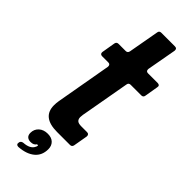

<svg xmlns="http://www.w3.org/2000/svg" viewBox="-311 -790 1018 1018"><g transform="rotate(45 198.0 -281.0)"><path d="M301 -14Q298 0 284 0H187Q75 0 75 -89Q75 -105 78 -123L133 -435V-439Q133 -445 129.5 -449Q126 -453 119 -453H72Q64 -453 60 -457.5Q56 -462 57 -470L70 -547Q73 -561 87 -561H141Q155 -561 158 -576L189 -749Q191 -763 206 -763H308Q325 -763 323 -745L293 -579V-576Q293 -561 308 -561H381Q389 -561 393 -556.5Q397 -552 395 -544L382 -467Q380 -453 365 -453H286Q271 -453 269 -438L224 -185Q218 -157 218 -143Q218 -128 226.5 -120Q235 -112 257 -112H300Q308 -112 312 -107Q316 -102 315 -94ZM97 201Q89 201 85 196.5Q81 192 83 186V182Q86 169 101 167Q150 164 163 134Q166 130 166 121H158Q149 137 125 137Q109 137 99.5 128.5Q90 120 90 103Q90 76 109 58.5Q128 41 159 41Q188 41 203.5 56.5Q219 72 219 97Q219 144 187 170.5Q155 197 99 201Z"/></g></svg>

Font: Open Sauce Two
Style: Bold Italic
Weight: 700
Italic angle: -10°
Designer: Alfredo Marco Pradil
Foundry: Creative Sauce Fz LLC
Version: Version 1.477